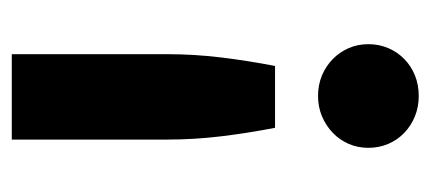

<svg xmlns="http://www.w3.org/2000/svg" viewBox="-222 -344 731 326"><g transform="rotate(90 143.0 -180.5)"><path d="M71.5 164.5V-99Q71.5 -145 77 -190.5Q82.5 -236 91.5 -282.5H196.5Q205.5 -236 211 -190.5Q216.5 -145 216.5 -99V164.5ZM54.5 -441Q54.5 -459 61.2 -474.8Q68 -490.5 79.8 -502Q91.5 -513.5 107.5 -520Q123.5 -526.5 142.5 -526.5Q161 -526.5 177 -520Q193 -513.5 205 -502Q217 -490.5 223.8 -474.8Q230.5 -459 230.5 -441Q230.5 -423 223.8 -407.5Q217 -392 205 -380.5Q193 -369 177 -362.2Q161 -355.5 142.5 -355.5Q123.5 -355.5 107.5 -362.2Q91.5 -369 79.8 -380.5Q68 -392 61.2 -407.5Q54.5 -423 54.5 -441Z"/></g></svg>

Font: Lato 2
Style: Regular
Weight: 900
Designer: Lukasz Dziedzic with Adam Twardoch and Botio Nikoltchev
Foundry: tyPoland Lukasz Dziedzic
Version: Version 2.015; 2015-08-06; http://www.latofonts.com/